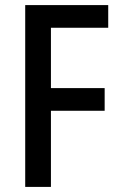

<svg xmlns="http://www.w3.org/2000/svg" viewBox="-20 -734 475 754"><path d="M180 0V-299H391V-388H180V-625H405V-714H79V0Z"/></svg>

Font: Noto Sans Gurmukhi UI Condensed Medium
Style: Regular
Weight: 500
Width: 3
Designer: Jelle Bosma - Monotype Design Team
Foundry: Monotype Imaging Inc.
Version: Version 2.004